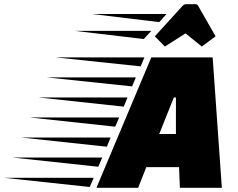

<svg xmlns="http://www.w3.org/2000/svg" viewBox="-270 -900 1141 920"><path d="M192 0 455 -625H749L793 0H592L588 -99H431L392 0ZM404 -582 -4 -625H422ZM363 -486 -45 -529H381ZM323 -389 -86 -433H341ZM493 -258H573V-433H563ZM282 -293 -127 -337H301ZM242 -197 -168 -241H260ZM201 -101 -209 -145H220ZM160 -4 -250 -48H179ZM622 -880H667Q672 -880 675 -877.5Q678 -875 680 -871L763 -726L697 -677L619 -740L520 -677L472 -726L604 -871Q612 -880 622 -880ZM493 -794 170 -833H528ZM419 -713 89 -752H455Z"/></svg>

Font: Faster One
Style: Regular
Weight: 400
Designer: Eduardo Rodriguez Tunni
Foundry: Eduardo Rodriguez Tunni
Version: Version 1.003; ttfautohint (v1.8.4.7-5d5b);gftools[0.9.23]